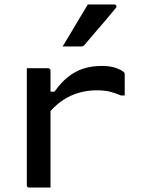

<svg xmlns="http://www.w3.org/2000/svg" viewBox="-20 -839 640 859"><path d="M189 -429H224Q252 -469 284 -494.5Q316 -520 353 -532Q390 -544 435 -544Q475 -544 500 -534.5Q525 -525 534 -516Q537 -514 537.5 -511.5Q538 -509 538 -504Q538 -493 538 -481.5Q538 -470 538 -458.5Q538 -447 538 -435.5Q538 -424 538 -412H521Q493 -424 469 -429.5Q445 -435 412 -435Q372 -435 333 -424Q294 -413 258 -388.5Q222 -364 189 -322ZM206 0Q190 0 174.5 0Q159 0 143.5 0Q128 0 111 0Q108 0 106 -0.5Q104 -1 102.5 -2.5Q101 -4 100.5 -6Q100 -8 100 -11Q100 -53 100 -95.5Q100 -138 100 -180.5Q100 -223 100 -265.5Q100 -308 100 -350.5Q100 -393 100 -435Q100 -466 100 -491.5Q100 -517 100 -534Q119 -534 135 -534Q151 -534 166 -534Q181 -534 195 -534Q199 -534 201 -532.5Q203 -531 204.5 -529Q206 -527 206 -523Q206 -471 206 -418.5Q206 -366 206 -314Q206 -262 206 -209.5Q206 -157 206 -104.5Q206 -52 206 0ZM373 -819Q407 -819 433 -819Q459 -819 491 -819Q498 -819 500.5 -813.5Q503 -808 498 -803Q474 -774 453 -749Q432 -724 409.5 -698.5Q387 -673 359 -639Q357 -636 352.5 -633.5Q348 -631 342 -631Q319 -631 299.5 -631Q280 -631 260 -631Q279 -662 297.5 -693Q316 -724 335 -756Q354 -788 373 -819Z"/></svg>

Font: Recursive Monospace Medium
Style: Regular
Weight: 500
Version: Version 1.047